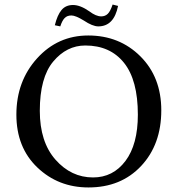

<svg xmlns="http://www.w3.org/2000/svg" viewBox="-20 -814 781 844"><path d="M425 -742Q442 -742 453.5 -753Q465 -764 475 -794L499 -788Q481 -698 412 -698Q387 -698 348 -724Q312 -746 294 -746Q275 -746 264 -734.5Q253 -723 245 -698L221 -703Q232 -748 250.5 -770Q269 -792 301 -792Q333 -792 373 -764Q402 -742 425 -742ZM355 -614Q273 -614 214 -543.5Q155 -473 155 -327Q155 -190 224 -112Q293 -34 389 -34Q477 -34 531.5 -106.5Q586 -179 586 -310Q586 -462 525 -538Q464 -614 355 -614ZM689 -329Q689 -179 600.5 -84.5Q512 10 369 10Q236 10 144 -78Q52 -166 52 -310Q52 -457 143 -557.5Q234 -658 368 -658Q505 -658 597 -566.5Q689 -475 689 -329Z"/></svg>

Font: Libertinus Sans
Style: Regular
Weight: 400
Designer: Philipp H. Poll
Foundry: Khaled Hosny
Version: Version 6.1